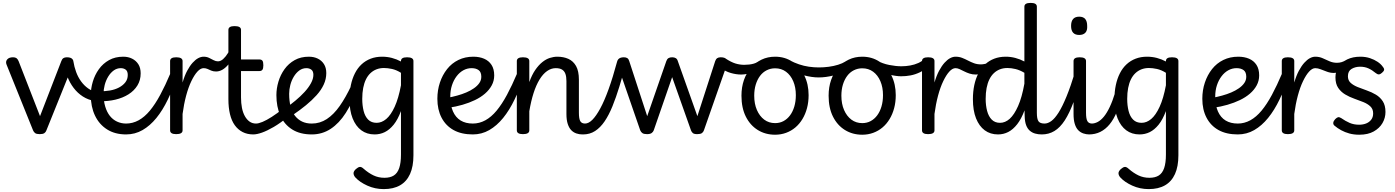

<svg xmlns="http://www.w3.org/2000/svg" viewBox="-20 -910 9623 1324"><path d="M254 15Q232 15 222.5 8Q213 1 208 -11L25 -465Q17 -485 29.5 -500Q42 -515 70 -515Q85 -515 93.5 -509Q102 -503 108 -489L256 -109L403 -489Q408 -503 417 -509Q426 -515 441 -515Q470 -515 480.5 -501Q491 -487 483 -465L300 -11Q296 1 286 8Q276 15 254 15Z M635 -213Q588 -221 551.5 -244.5Q515 -268 488 -303.5Q461 -339 445 -381Q429 -423 425 -466Q423 -478 432 -487Q441 -496 453 -499.5Q465 -503 475 -500.5Q485 -498 486 -487Q492 -449 505 -413.5Q518 -378 539 -349Q560 -320 587.5 -300.5Q615 -281 647 -276Q658 -274 662 -264Q666 -254 664.5 -241.5Q663 -229 655.5 -220.5Q648 -212 635 -213Z M667 -281Q704 -280 738.5 -286Q773 -292 800.5 -306.5Q828 -321 844.5 -342.5Q861 -364 861 -393Q861 -419 847 -429.5Q833 -440 813 -440Q786 -440 764 -424Q742 -408 726 -381.5Q710 -355 702 -324Q694 -293 694 -263Q694 -214 705.5 -175.5Q717 -137 737.5 -111Q758 -85 787 -71.5Q816 -58 850 -58Q864 -58 871.5 -46.5Q879 -35 879 -20.5Q879 -6 872 5.5Q865 17 850 17Q773 17 718.5 -17.5Q664 -52 635 -113Q606 -174 606 -254Q606 -300 620 -347Q634 -394 662 -433Q690 -472 732 -495.5Q774 -519 830 -519Q864 -519 891 -505.5Q918 -492 934 -467Q950 -442 950 -404Q950 -357 927.5 -320.5Q905 -284 866 -259.5Q827 -235 776.5 -223Q726 -211 670 -212Z M849 17Q839 17 834 5.5Q829 -6 829 -20.5Q829 -35 834 -46.5Q839 -58 849 -58Q895 -58 936 -80.5Q977 -103 1013.5 -147Q1050 -191 1085 -256Q1120 -321 1155 -404Q1160 -415 1173.5 -414Q1187 -413 1197 -404.5Q1207 -396 1203 -385Q1173 -298 1137.5 -224Q1102 -150 1058.5 -96.5Q1015 -43 963 -13Q911 17 849 17Z M1195 15Q1174 15 1163.5 8.5Q1153 2 1153 -11V-489Q1153 -502 1163.5 -508.5Q1174 -515 1195 -515Q1217 -515 1228 -508.5Q1239 -502 1239 -489V-341Q1253 -389 1271 -422.5Q1289 -456 1308.5 -477.5Q1328 -499 1347 -509Q1366 -519 1384 -519Q1403 -519 1412.5 -507Q1422 -495 1422 -479.5Q1422 -464 1412.5 -452Q1403 -440 1384 -440Q1363 -440 1341.5 -416.5Q1320 -393 1299.5 -350.5Q1279 -308 1263.5 -250Q1248 -192 1239 -124V-11Q1239 2 1228 8.5Q1217 15 1195 15Z M1470 -417Q1451 -417 1437 -423Q1423 -429 1411 -434.5Q1399 -440 1384 -440Q1365 -440 1356 -452Q1347 -464 1347 -479.5Q1347 -495 1356 -507Q1365 -519 1384 -519Q1405 -519 1421.5 -511Q1438 -503 1453 -495Q1468 -487 1483 -487Q1501 -487 1518.5 -502.5Q1536 -518 1552 -544Q1568 -570 1579 -603Q1584 -617 1595 -617.5Q1606 -618 1615 -610Q1624 -602 1619 -588Q1591 -507 1552 -462Q1513 -417 1470 -417Z M1727 17Q1685 17 1653 0.5Q1621 -16 1599 -46.5Q1577 -77 1566 -122.5Q1555 -168 1555 -226V-704Q1555 -717 1565.5 -723.5Q1576 -730 1597 -730Q1620 -730 1631 -723.5Q1642 -717 1642 -704V-500H1768Q1783 -500 1789.5 -491.5Q1796 -483 1796 -460Q1796 -438 1789.5 -429Q1783 -420 1768 -420H1642V-238Q1642 -199 1648.5 -166Q1655 -133 1668.5 -109Q1682 -85 1701 -71.5Q1720 -58 1746 -58Q1760 -58 1767 -46.5Q1774 -35 1772 -20.5Q1770 -6 1759 5.5Q1748 17 1727 17Z M1726 17Q1712 17 1705.5 5.5Q1699 -6 1700.5 -20.5Q1702 -35 1713 -46.5Q1724 -58 1745 -58Q1763 -58 1790.5 -69.5Q1818 -81 1854 -104Q1890 -127 1934 -162Q1946 -171 1957 -167.5Q1968 -164 1974.5 -153Q1981 -142 1980 -128.5Q1979 -115 1967 -105Q1913 -61 1867.5 -34.5Q1822 -8 1786.5 4.5Q1751 17 1726 17Z M1945 -161Q1982 -187 2017 -216Q2052 -245 2080 -275.5Q2108 -306 2124.5 -336.5Q2141 -367 2141 -394Q2141 -419 2127 -429.5Q2113 -440 2093 -440Q2066 -440 2044 -424Q2022 -408 2006 -381.5Q1990 -355 1982 -324Q1974 -293 1974 -263Q1974 -214 1984 -175.5Q1994 -137 2014.5 -111Q2035 -85 2063.5 -71.5Q2092 -58 2130 -58Q2144 -58 2151.5 -46.5Q2159 -35 2159 -20.5Q2159 -6 2152 5.5Q2145 17 2130 17Q2049 17 1994.5 -17.5Q1940 -52 1913 -113Q1886 -174 1886 -254Q1886 -300 1900 -347Q1914 -394 1942 -433Q1970 -472 2012 -495.5Q2054 -519 2110 -519Q2144 -519 2171 -506Q2198 -493 2214 -468Q2230 -443 2230 -406Q2230 -365 2212.5 -327Q2195 -289 2163 -253.5Q2131 -218 2090 -184.5Q2049 -151 2002 -119Z M2130 17Q2116 17 2109 5.5Q2102 -6 2102 -20.5Q2102 -35 2109 -46.5Q2116 -58 2130 -58Q2186 -58 2233.5 -89Q2281 -120 2322.5 -179Q2364 -238 2403 -321Q2407 -330 2418.5 -328.5Q2430 -327 2439.5 -319.5Q2449 -312 2445 -300Q2410 -203 2364.5 -131.5Q2319 -60 2260.5 -21.5Q2202 17 2130 17Z M2626 394Q2566 394 2513 370Q2460 346 2430 313Q2419 300 2418 286Q2417 272 2434 256Q2450 242 2461.5 241Q2473 240 2488 254Q2521 283 2555.5 299.5Q2590 316 2631 316Q2671 316 2696 300Q2721 284 2733 248.5Q2745 213 2745 156V-144Q2723 -85 2694.5 -50Q2666 -15 2633.5 1Q2601 17 2563 17Q2510 17 2471.5 -11.5Q2433 -40 2411.5 -94Q2390 -148 2390 -226Q2390 -278 2399.5 -323Q2409 -368 2427.5 -404.5Q2446 -441 2473.5 -466.5Q2501 -492 2536.5 -505.5Q2572 -519 2615 -519Q2650 -519 2682.5 -510.5Q2715 -502 2745 -486V-489Q2745 -502 2755 -508.5Q2765 -515 2787 -515Q2809 -515 2820 -508.5Q2831 -502 2831 -489V161Q2831 238 2807.5 290Q2784 342 2738.5 368Q2693 394 2626 394ZM2577 -63Q2612 -63 2643.5 -89.5Q2675 -116 2701.5 -173.5Q2728 -231 2745 -322V-408Q2713 -428 2683 -434.5Q2653 -441 2628 -441Q2600 -441 2576.5 -432Q2553 -423 2534.5 -405.5Q2516 -388 2503.5 -362.5Q2491 -337 2484.5 -303.5Q2478 -270 2478 -228Q2478 -183 2487.5 -145Q2497 -107 2519 -85Q2541 -63 2577 -63Z M3241 17Q3162 17 3108 -13Q3054 -43 3025 -98.5Q2996 -154 2996 -229Q2996 -288 3013.5 -340.5Q3031 -393 3063 -433.5Q3095 -474 3141 -496.5Q3187 -519 3244 -519Q3286 -519 3318.5 -505Q3351 -491 3369.5 -462.5Q3388 -434 3388 -390Q3388 -353 3371 -321.5Q3354 -290 3324.5 -264.5Q3295 -239 3255.5 -220Q3216 -201 3169.5 -187.5Q3123 -174 3073 -167L3069 -236Q3100 -242 3133 -251Q3166 -260 3195.5 -272.5Q3225 -285 3248.5 -301.5Q3272 -318 3285.5 -337.5Q3299 -357 3299 -381Q3299 -413 3280.5 -426.5Q3262 -440 3232 -440Q3202 -440 3175.5 -425.5Q3149 -411 3128.5 -384Q3108 -357 3096.5 -321.5Q3085 -286 3085 -244Q3085 -184 3103.5 -142Q3122 -100 3156.5 -79Q3191 -58 3241 -58Q3255 -58 3262.5 -46.5Q3270 -35 3270 -20.5Q3270 -6 3263 5.5Q3256 17 3241 17Z M3240 17Q3230 17 3225 5.5Q3220 -6 3220 -20.5Q3220 -35 3225 -46.5Q3230 -58 3240 -58Q3286 -58 3327 -80.5Q3368 -103 3404.5 -147Q3441 -191 3476 -256Q3511 -321 3546 -404Q3551 -415 3564.5 -414Q3578 -413 3588 -404.5Q3598 -396 3594 -385Q3564 -298 3528.5 -224Q3493 -150 3449.5 -96.5Q3406 -43 3354 -13Q3302 17 3240 17Z M3996 17Q3974 17 3954 10Q3934 3 3919 -12.5Q3904 -28 3895 -55.5Q3886 -83 3886 -124V-351Q3886 -381 3879 -400.5Q3872 -420 3856 -430Q3840 -440 3812 -440Q3781 -440 3752.5 -420Q3724 -400 3700.5 -361.5Q3677 -323 3659.5 -268.5Q3642 -214 3630 -143V-11Q3630 2 3619 8.5Q3608 15 3586 15Q3565 15 3554.5 8.5Q3544 2 3544 -11V-489Q3544 -502 3554.5 -508.5Q3565 -515 3586 -515Q3608 -515 3619 -508.5Q3630 -502 3630 -489V-344Q3648 -394 3671 -427.5Q3694 -461 3719.5 -481.5Q3745 -502 3771.5 -510.5Q3798 -519 3823 -519Q3866 -519 3899.5 -504Q3933 -489 3952.5 -454.5Q3972 -420 3972 -360V-133Q3972 -91 3981.5 -74.5Q3991 -58 4015 -58Q4029 -58 4036 -46.5Q4043 -35 4041.5 -20.5Q4040 -6 4029 5.5Q4018 17 3996 17Z M4001 17Q3987 17 3981.5 5.5Q3976 -6 3978.5 -20.5Q3981 -35 3990.5 -46.5Q4000 -58 4014 -58Q4039 -58 4065 -84Q4091 -110 4119.5 -162.5Q4148 -215 4177 -295.5Q4206 -376 4236 -487Q4240 -500 4255.5 -500Q4271 -500 4285 -490.5Q4299 -481 4295 -467Q4273 -384 4250.5 -311Q4228 -238 4203.5 -177.5Q4179 -117 4149.5 -73.5Q4120 -30 4083.5 -6.5Q4047 17 4001 17Z M4442 15Q4420 15 4410 8Q4400 1 4395 -11L4238 -465Q4231 -485 4242.5 -500Q4254 -515 4282 -515Q4297 -515 4306 -509Q4315 -503 4319 -489L4443 -109L4575 -489Q4580 -503 4589.5 -509Q4599 -515 4615 -515Q4630 -515 4640 -509Q4650 -503 4654 -489L4789 -109L4912 -489Q4917 -503 4926 -509Q4935 -515 4950 -515Q4979 -515 4990 -501Q5001 -487 4993 -465L4834 -11Q4830 1 4820 8Q4810 15 4788 15Q4766 15 4757.5 7.5Q4749 0 4745 -11L4615 -378L4488 -11Q4484 0 4473.5 7.5Q4463 15 4442 15Z M5091 -396Q5056 -396 5018.5 -407Q4981 -418 4948 -443Q4935 -453 4935 -466Q4935 -479 4942.5 -491Q4950 -503 4961 -508.5Q4972 -514 4981 -508Q5022 -481 5052 -472Q5082 -463 5112 -463Q5129 -463 5146.5 -465Q5164 -467 5179 -471.5Q5194 -476 5202 -482Q5212 -489 5220.5 -479.5Q5229 -470 5230 -455.5Q5231 -441 5216 -431Q5199 -421 5177 -413Q5155 -405 5132.5 -400.5Q5110 -396 5091 -396Z M5325 19Q5258 19 5205.5 -13.5Q5153 -46 5123 -106Q5093 -166 5093 -250Q5093 -309 5110 -358Q5127 -407 5158.5 -443Q5190 -479 5232 -499Q5274 -519 5325 -519Q5392 -519 5444 -484.5Q5496 -450 5526 -390Q5556 -330 5556 -254Q5556 -206 5545 -164.5Q5534 -123 5513.5 -89Q5493 -55 5464.5 -31Q5436 -7 5400.5 6Q5365 19 5325 19ZM5325 -61Q5357 -61 5383 -75Q5409 -89 5428 -114.5Q5447 -140 5457.5 -175.5Q5468 -211 5468 -254Q5468 -308 5450 -350Q5432 -392 5400 -415.5Q5368 -439 5325 -439Q5294 -439 5267 -425.5Q5240 -412 5221 -386.5Q5202 -361 5191.5 -326.5Q5181 -292 5181 -250Q5181 -194 5199.5 -151.5Q5218 -109 5250 -85Q5282 -61 5325 -61Z M5625 -376Q5579 -376 5524 -390.5Q5469 -405 5404 -439Q5395 -444 5393 -455Q5391 -466 5394.5 -477Q5398 -488 5406.5 -494Q5415 -500 5426 -494Q5456 -478 5489.5 -466.5Q5523 -455 5558 -450Q5593 -445 5627 -445Q5660 -445 5694.5 -449.5Q5729 -454 5759.5 -463.5Q5790 -473 5810 -486Q5824 -496 5834.5 -486.5Q5845 -477 5846 -461Q5847 -445 5831 -434Q5784 -404 5729.5 -390Q5675 -376 5625 -376Z M5926 19Q5859 19 5806.5 -13.5Q5754 -46 5724 -106Q5694 -166 5694 -250Q5694 -309 5711 -358Q5728 -407 5759.5 -443Q5791 -479 5833 -499Q5875 -519 5926 -519Q5993 -519 6045 -484.5Q6097 -450 6127 -390Q6157 -330 6157 -254Q6157 -206 6146 -164.5Q6135 -123 6114.5 -89Q6094 -55 6065.5 -31Q6037 -7 6001.5 6Q5966 19 5926 19ZM5926 -61Q5958 -61 5984 -75Q6010 -89 6029 -114.5Q6048 -140 6058.5 -175.5Q6069 -211 6069 -254Q6069 -308 6051 -350Q6033 -392 6001 -415.5Q5969 -439 5926 -439Q5895 -439 5868 -425.5Q5841 -412 5822 -386.5Q5803 -361 5792.5 -326.5Q5782 -292 5782 -250Q5782 -194 5800.5 -151.5Q5819 -109 5851 -85Q5883 -61 5926 -61Z M6194 -384Q6161 -384 6112 -395.5Q6063 -407 6002 -439Q5991 -444 5989 -455Q5987 -466 5991 -477.5Q5995 -489 6004 -494.5Q6013 -500 6024 -494Q6066 -471 6112 -462Q6158 -453 6196 -453Q6227 -453 6257 -458.5Q6287 -464 6312.5 -475.5Q6338 -487 6353 -503Q6361 -511 6370 -507.5Q6379 -504 6386.5 -494.5Q6394 -485 6395 -474Q6396 -463 6387 -455Q6356 -427 6323.5 -411.5Q6291 -396 6259 -390Q6227 -384 6194 -384Z M6380 15Q6359 15 6348.5 8.5Q6338 2 6338 -11V-489Q6338 -502 6348.5 -508.5Q6359 -515 6380 -515Q6402 -515 6413 -508.5Q6424 -502 6424 -489V-341Q6438 -389 6456 -422.5Q6474 -456 6493.5 -477.5Q6513 -499 6532 -509Q6551 -519 6569 -519Q6588 -519 6597.5 -507Q6607 -495 6607 -479.5Q6607 -464 6597.5 -452Q6588 -440 6569 -440Q6548 -440 6526.5 -416.5Q6505 -393 6484.5 -350.5Q6464 -308 6448.5 -250Q6433 -192 6424 -124V-11Q6424 2 6413 8.5Q6402 15 6380 15Z M6709 -396Q6686 -396 6666 -402.5Q6646 -409 6628.5 -418Q6611 -427 6596.5 -433.5Q6582 -440 6569 -440Q6550 -440 6541 -452Q6532 -464 6532 -479.5Q6532 -495 6541 -507Q6550 -519 6569 -519Q6594 -519 6614.5 -511Q6635 -503 6655 -492.5Q6675 -482 6696.5 -474Q6718 -466 6745 -466Q6756 -466 6773 -469.5Q6790 -473 6803 -481Q6814 -488 6823.5 -483Q6833 -478 6837.5 -468Q6842 -458 6841.5 -448Q6841 -438 6831 -433Q6813 -424 6791.5 -415.5Q6770 -407 6748.5 -401.5Q6727 -396 6709 -396Z M6862 17Q6809 17 6770.5 -11.5Q6732 -40 6710.5 -94Q6689 -148 6689 -226Q6689 -278 6698.5 -323Q6708 -368 6727 -404.5Q6746 -441 6773.5 -466.5Q6801 -492 6836.5 -505.5Q6872 -519 6916 -519Q6949 -519 6981.5 -510.5Q7014 -502 7044 -486V-864Q7044 -877 7054.5 -883.5Q7065 -890 7087 -890Q7109 -890 7119.5 -883.5Q7130 -877 7130 -864V-132Q7130 -90 7141 -74Q7152 -58 7183 -58Q7192 -58 7197 -46.5Q7202 -35 7200.5 -20.5Q7199 -6 7190 5.5Q7181 17 7164 17Q7139 17 7118 11Q7097 5 7081 -9Q7065 -23 7056 -47Q7047 -71 7046 -109L7045 -149Q7023 -90 6994.5 -53.5Q6966 -17 6933 0Q6900 17 6862 17ZM6876 -63Q6912 -63 6943 -91Q6974 -119 7000.5 -178.5Q7027 -238 7044 -333V-408Q7012 -427 6982.5 -434Q6953 -441 6927 -441Q6899 -441 6875.5 -432Q6852 -423 6833.5 -405.5Q6815 -388 6802.5 -362.5Q6790 -337 6783.5 -303.5Q6777 -270 6777 -228Q6777 -183 6787 -145Q6797 -107 6819 -85Q6841 -63 6876 -63Z M7164 17Q7150 17 7143.5 5.5Q7137 -6 7138.5 -20.5Q7140 -35 7151 -46.5Q7162 -58 7183 -58Q7206 -58 7230 -75.5Q7254 -93 7280 -134Q7306 -175 7334.5 -244.5Q7363 -314 7395 -419Q7400 -432 7413 -433.5Q7426 -435 7436.5 -426.5Q7447 -418 7444 -405Q7414 -290 7384.5 -210Q7355 -130 7322.5 -80Q7290 -30 7251 -6.5Q7212 17 7164 17Z M7492 17Q7470 17 7450 10Q7430 3 7415 -12.5Q7400 -28 7391.5 -55.5Q7383 -83 7383 -124V-489Q7383 -502 7393.5 -508.5Q7404 -515 7425 -515Q7447 -515 7458 -508.5Q7469 -502 7469 -489V-133Q7469 -91 7478.5 -74.5Q7488 -58 7511 -58Q7525 -58 7532 -46.5Q7539 -35 7537.5 -20.5Q7536 -6 7525 5.5Q7514 17 7492 17ZM7422 -669Q7394 -669 7380 -684.5Q7366 -700 7366 -731Q7366 -763 7380 -779Q7394 -795 7422 -795Q7450 -795 7463.5 -779Q7477 -763 7477 -731Q7479 -700 7464.5 -684.5Q7450 -669 7422 -669Z M7489 17Q7475 17 7468.5 5.5Q7462 -6 7463.5 -20.5Q7465 -35 7476 -46.5Q7487 -58 7508 -58Q7529 -58 7550.5 -69.5Q7572 -81 7592.5 -106Q7613 -131 7632.5 -172Q7652 -213 7670 -272Q7674 -287 7687 -289.5Q7700 -292 7711 -285.5Q7722 -279 7719 -264Q7704 -193 7682 -140Q7660 -87 7631.5 -52.5Q7603 -18 7567.5 -0.5Q7532 17 7489 17Z M7901 394Q7841 394 7788 370Q7735 346 7705 313Q7694 300 7693 286Q7692 272 7709 256Q7725 242 7736.5 241Q7748 240 7763 254Q7796 283 7830.5 299.5Q7865 316 7906 316Q7946 316 7971 300Q7996 284 8008 248.5Q8020 213 8020 156V-144Q7998 -85 7969.5 -50Q7941 -15 7908.5 1Q7876 17 7838 17Q7785 17 7746.5 -11.5Q7708 -40 7686.5 -94Q7665 -148 7665 -226Q7665 -278 7674.5 -323Q7684 -368 7702.5 -404.5Q7721 -441 7748.5 -466.5Q7776 -492 7811.5 -505.5Q7847 -519 7890 -519Q7925 -519 7957.5 -510.5Q7990 -502 8020 -486V-489Q8020 -502 8030 -508.5Q8040 -515 8062 -515Q8084 -515 8095 -508.5Q8106 -502 8106 -489V161Q8106 238 8082.5 290Q8059 342 8013.5 368Q7968 394 7901 394ZM7852 -63Q7887 -63 7918.5 -89.5Q7950 -116 7976.5 -173.5Q8003 -231 8020 -322V-408Q7988 -428 7958 -434.5Q7928 -441 7903 -441Q7875 -441 7851.5 -432Q7828 -423 7809.5 -405.5Q7791 -388 7778.5 -362.5Q7766 -337 7759.5 -303.5Q7753 -270 7753 -228Q7753 -183 7762.5 -145Q7772 -107 7794 -85Q7816 -63 7852 -63Z M8516 17Q8437 17 8383 -13Q8329 -43 8300 -98.5Q8271 -154 8271 -229Q8271 -288 8288.5 -340.5Q8306 -393 8338 -433.5Q8370 -474 8416 -496.5Q8462 -519 8519 -519Q8561 -519 8593.5 -505Q8626 -491 8644.5 -462.5Q8663 -434 8663 -390Q8663 -353 8646 -321.5Q8629 -290 8599.5 -264.5Q8570 -239 8530.5 -220Q8491 -201 8444.5 -187.5Q8398 -174 8348 -167L8344 -236Q8375 -242 8408 -251Q8441 -260 8470.5 -272.5Q8500 -285 8523.5 -301.5Q8547 -318 8560.5 -337.5Q8574 -357 8574 -381Q8574 -413 8555.5 -426.5Q8537 -440 8507 -440Q8477 -440 8450.5 -425.5Q8424 -411 8403.5 -384Q8383 -357 8371.5 -321.5Q8360 -286 8360 -244Q8360 -184 8378.5 -142Q8397 -100 8431.5 -79Q8466 -58 8516 -58Q8530 -58 8537.5 -46.5Q8545 -35 8545 -20.5Q8545 -6 8538 5.5Q8531 17 8516 17Z M8515 17Q8505 17 8500 5.5Q8495 -6 8495 -20.5Q8495 -35 8500 -46.5Q8505 -58 8515 -58Q8561 -58 8602 -80.5Q8643 -103 8679.5 -147Q8716 -191 8751 -256Q8786 -321 8821 -404Q8826 -415 8839.5 -414Q8853 -413 8863 -404.5Q8873 -396 8869 -385Q8839 -298 8803.5 -224Q8768 -150 8724.5 -96.5Q8681 -43 8629 -13Q8577 17 8515 17Z M8861 15Q8840 15 8829.5 8.5Q8819 2 8819 -11V-489Q8819 -502 8829.5 -508.5Q8840 -515 8861 -515Q8883 -515 8894 -508.5Q8905 -502 8905 -489V-341Q8919 -389 8937 -422.5Q8955 -456 8974.5 -477.5Q8994 -499 9013 -509Q9032 -519 9050 -519Q9069 -519 9078.5 -507Q9088 -495 9088 -479.5Q9088 -464 9078.5 -452Q9069 -440 9050 -440Q9029 -440 9007.5 -416.5Q8986 -393 8965.5 -350.5Q8945 -308 8929.5 -250Q8914 -192 8905 -124V-11Q8905 2 8894 8.5Q8883 15 8861 15Z M9177 -407Q9154 -407 9131 -415.5Q9108 -424 9087.5 -432Q9067 -440 9050 -440Q9031 -440 9022 -452Q9013 -464 9013 -479.5Q9013 -495 9022 -507Q9031 -519 9050 -519Q9078 -519 9101 -508.5Q9124 -498 9148 -487.5Q9172 -477 9199 -477Q9218 -477 9233 -482Q9248 -487 9261 -495Q9271 -501 9279.5 -490.5Q9288 -480 9291 -466Q9294 -452 9285 -446Q9268 -434 9248 -425Q9228 -416 9209 -411.5Q9190 -407 9177 -407Z M9353 19Q9316 19 9285 10.5Q9254 2 9228.5 -12Q9203 -26 9183 -43Q9173 -51 9174 -63Q9175 -75 9187 -88Q9198 -99 9206.5 -101.5Q9215 -104 9228 -96Q9258 -75 9287 -62.5Q9316 -50 9352 -50Q9379 -50 9400.5 -58.5Q9422 -67 9435.5 -84.5Q9449 -102 9449 -128Q9449 -158 9430 -176Q9411 -194 9381.5 -206Q9352 -218 9319 -229.5Q9286 -241 9256.5 -258.5Q9227 -276 9208 -304Q9189 -332 9189 -377Q9189 -418 9210.5 -450Q9232 -482 9270.5 -500.5Q9309 -519 9361 -519Q9397 -519 9427 -509Q9457 -499 9480 -483.5Q9503 -468 9516 -449Q9526 -437 9524.5 -428Q9523 -419 9510 -408Q9498 -397 9488 -397Q9478 -397 9467 -406Q9442 -427 9416.5 -438.5Q9391 -450 9359 -450Q9326 -450 9300.5 -435Q9275 -420 9275 -384Q9275 -356 9293.5 -339Q9312 -322 9341.5 -310Q9371 -298 9404.5 -286.5Q9438 -275 9467.5 -257.5Q9497 -240 9515.5 -211.5Q9534 -183 9534 -138Q9534 -97 9513.5 -61.5Q9493 -26 9453 -3.5Q9413 19 9353 19Z"/></svg>

Font: Playwrite GB S
Style: Regular
Weight: 400
Designer: Veronika Burian, José Scaglione
Foundry: TypeTogether
Version: Version 1.000